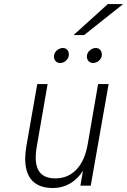

<svg xmlns="http://www.w3.org/2000/svg" viewBox="-20 -934 640 966"><path d="M247 12Q191 12 157 -12.2Q123 -36.5 112 -84.8Q101 -133 113.5 -203.5L167.5 -511H219.5L165 -196.5Q151 -115.5 174.2 -76Q197.5 -36.5 258.5 -36.5Q322.5 -36.5 365 -81.5Q407.5 -126.5 421.5 -209.5L473.5 -511H526.5L436.5 0H384.5L397.5 -75Q371 -33 332 -10.5Q293 12 247 12ZM448 -617Q434.5 -617 425.8 -626.5Q417 -636 417 -649.5Q417 -667 431.2 -679.8Q445.5 -692.5 462 -692.5Q476 -692.5 484.2 -683Q492.5 -673.5 492.5 -659.5Q492.5 -648 486.2 -638.2Q480 -628.5 469.8 -622.8Q459.5 -617 448 -617ZM282 -617Q268.5 -617 260 -626.5Q251.5 -636 251.5 -649.5Q251.5 -661 257.8 -670.8Q264 -680.5 274.2 -686.5Q284.5 -692.5 296 -692.5Q310.5 -692.5 318.5 -683Q326.5 -673.5 326.5 -659.5Q326.5 -643 313.2 -630Q300 -617 282 -617ZM350 -757.5 522.5 -913.5H599.5L403 -757.5Z"/></svg>

Font: Overpass ExtraLight
Style: Italic
Weight: 250
Italic angle: -10°
Designer: Delve Withrington, Dave Bailey, Thomas Jockin
Foundry: Delve Fonts LLC
Version: Version 4.000